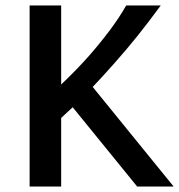

<svg xmlns="http://www.w3.org/2000/svg" viewBox="-20 -680 653 700"><path d="M203 0H88V-660H203V-372Q260 -426 305 -477Q347 -525 381 -570.5Q415 -616 440 -660H566Q522 -600 482 -550Q442 -500 394 -446Q376 -426 357 -405Q338 -384 318 -363L613 0H480L245 -289L203 -250Z"/></svg>

Font: Quattrocento Sans
Style: Bold
Weight: 700
Designer: Pablo Impallari
Foundry: Pablo Impallari, Igino Marini, Brenda Gallo
Version: Version 2.000